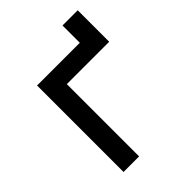

<svg xmlns="http://www.w3.org/2000/svg" viewBox="-177 -692 785 785"><g transform="rotate(-45 215.0 -300.0)"><path d="M75 -500H322V-600H410V-418H165V0H75Z"/></g></svg>

Font: PT Root UI Web Medium
Style: Regular
Weight: 500
Designer: Vitaly Kuzmin
Foundry: ParaType Ltd.
Version: Version 1.001W